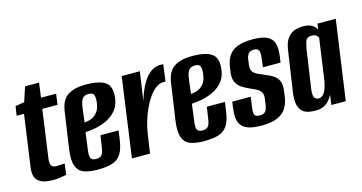

<svg xmlns="http://www.w3.org/2000/svg" viewBox="-67 -865 2178 1156"><g transform="rotate(-15 1022.0 -287.0)"><path d="M149 3Q126 3 104 -1Q82 -5 64.5 -16.5Q47 -28 39.5 -49.5Q32 -71 37 -107L82 -428H36L45 -486L101 -495L131 -586H218L206 -495H300L291 -428H196L154 -127Q151 -106 157 -89.5Q163 -73 191 -73Q204 -73 221 -74.5Q238 -76 241 -76L232 -7Q229 -7 217 -4.5Q205 -2 186.5 0.5Q168 3 149 3Z M424 12Q373 12 339.5 -0.5Q306 -13 293 -48Q280 -83 289 -150L322 -377Q332 -449 374 -475.5Q416 -502 484 -502Q574 -502 610.5 -473.5Q647 -445 635 -369Q627 -325 601 -297Q575 -269 539.5 -253.5Q504 -238 469.5 -232Q435 -226 411 -225L397 -118Q392 -82 399 -67.5Q406 -53 432 -53Q456 -53 467 -65.5Q478 -78 483 -115L493 -184H606L599 -132Q591 -73 571.5 -42Q552 -11 516.5 0.5Q481 12 424 12ZM421 -283Q432 -284 447 -287Q462 -290 477 -299Q492 -308 504 -324.5Q516 -341 521 -369Q527 -398 522.5 -420.5Q518 -443 489 -443Q463 -443 450 -428Q437 -413 431 -366Z M640 0 709 -495H822L796 -316Q803 -340 815 -371Q827 -402 846 -431.5Q865 -461 891 -480.5Q917 -500 950 -500Q954 -500 960 -500Q966 -500 969 -499L955 -394Q953 -395 948.5 -395.5Q944 -396 939 -395Q914 -394 891.5 -376Q869 -358 849 -329Q829 -300 813 -264Q797 -228 786 -190Q775 -152 770 -117L753 0Z M1087 12Q1036 12 1002.5 -0.5Q969 -13 956 -48Q943 -83 952 -150L985 -377Q995 -449 1037 -475.5Q1079 -502 1147 -502Q1237 -502 1273.5 -473.5Q1310 -445 1298 -369Q1290 -325 1264 -297Q1238 -269 1202.5 -253.5Q1167 -238 1132.5 -232Q1098 -226 1074 -225L1060 -118Q1055 -82 1062 -67.5Q1069 -53 1095 -53Q1119 -53 1130 -65.5Q1141 -78 1146 -115L1156 -184H1269L1262 -132Q1254 -73 1234.5 -42Q1215 -11 1179.5 0.5Q1144 12 1087 12ZM1084 -283Q1095 -284 1110 -287Q1125 -290 1140 -299Q1155 -308 1167 -324.5Q1179 -341 1184 -369Q1190 -398 1185.5 -420.5Q1181 -443 1152 -443Q1126 -443 1113 -428Q1100 -413 1094 -366Z M1445 11Q1395 11 1365 0.5Q1335 -10 1321 -29.5Q1307 -49 1304.5 -77Q1302 -105 1307 -139L1312 -174H1427L1419 -115Q1416 -97 1416 -82Q1416 -67 1423.5 -59Q1431 -51 1452 -51Q1471 -51 1481 -58.5Q1491 -66 1495 -78Q1499 -90 1501 -101L1506 -139Q1510 -164 1502 -179Q1494 -194 1476.5 -203.5Q1459 -213 1433 -224Q1408 -235 1386 -249.5Q1364 -264 1353.5 -287.5Q1343 -311 1348 -347L1352 -376Q1358 -419 1376.5 -447.5Q1395 -476 1431.5 -490.5Q1468 -505 1527 -505Q1586 -505 1617 -489.5Q1648 -474 1657 -443Q1666 -412 1659 -363L1654 -326H1544L1551 -383Q1555 -416 1548 -429.5Q1541 -443 1519 -443Q1495 -443 1484.5 -430Q1474 -417 1471 -398L1466 -359Q1463 -334 1474 -319Q1485 -304 1506 -295.5Q1527 -287 1549 -277Q1574 -267 1594.5 -253.5Q1615 -240 1625 -217.5Q1635 -195 1630 -157L1626 -127Q1621 -85 1603 -54Q1585 -23 1547.5 -6Q1510 11 1445 11Z M1784 8Q1763 8 1741.5 4Q1720 0 1703.5 -14Q1687 -28 1679.5 -57.5Q1672 -87 1680 -139L1717 -389Q1725 -440 1746 -464Q1767 -488 1792.5 -495Q1818 -502 1839 -502Q1876 -502 1896.5 -489Q1917 -476 1924 -458L1929 -495H2043L1973 0H1883L1892 -62Q1884 -47 1871 -31Q1858 -15 1837.5 -3.5Q1817 8 1784 8ZM1820 -58Q1833 -58 1843 -65.5Q1853 -73 1859.5 -85.5Q1866 -98 1870.5 -111.5Q1875 -125 1877.5 -136.5Q1880 -148 1881 -156L1917 -410Q1915 -413 1911.5 -419Q1908 -425 1900 -429.5Q1892 -434 1877 -434Q1858 -434 1848.5 -426.5Q1839 -419 1835 -404Q1831 -389 1826 -365L1790 -118Q1788 -99 1789.5 -87.5Q1791 -76 1796 -69.5Q1801 -63 1807 -60.5Q1813 -58 1820 -58Z"/></g></svg>

Font: Alumni Sans Thin
Style: Bold Italic
Weight: 700
Italic angle: -8°
Version: Version 1.016